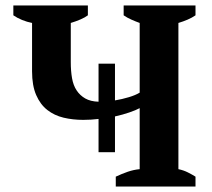

<svg xmlns="http://www.w3.org/2000/svg" viewBox="-20 -682 774 702"><path d="M340.3 -247.1Q313 -243.7 284.2 -243.7Q246.6 -243.7 212.6 -251.7Q178.7 -259.8 153.1 -279.8Q127.4 -299.8 112.3 -334.5Q97.2 -369.1 97.2 -421.4V-598.1Q79.1 -601.6 61 -608.9Q43 -616.2 28.8 -626V-662.1H301.3V-626Q291 -618.2 273.9 -610.8Q256.8 -603.5 238.8 -598.1V-454.6Q238.8 -422.4 243.4 -396Q248 -369.6 260.3 -351.3Q272.5 -333 291.7 -322Q311 -311 340.3 -310.1V-449.2H400.4V-314.9Q426.8 -319.3 451.2 -326.7Q475.6 -334 490.7 -343.3V-598.1Q475.6 -603.5 460.2 -610.4Q444.8 -617.2 432.1 -626V-662.1H694.8V-626Q682.1 -617.2 666.3 -610.4Q650.4 -603.5 632.3 -598.1V-63.5Q651.4 -59.6 667.2 -51.5Q683.1 -43.5 694.8 -36.1V0H403.3V-36.1Q425.3 -46.4 447 -54Q468.8 -61.5 490.7 -63.5V-286.6Q476.1 -278.8 452.6 -270.8Q429.2 -262.7 400.4 -256.3V-125.5H340.3Z"/></svg>

Font: PT Astra Serif
Style: Bold
Weight: 700
Designer: A.Korolkova, I. Chaeva
Foundry: ParaType Ltd
Version: Version 1.002